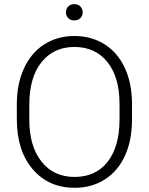

<svg xmlns="http://www.w3.org/2000/svg" viewBox="-20 -894 717 924"><path d="M61 0ZM615.2 -316.9Q615.2 -218.8 581.3 -144.5Q547.4 -70.3 484.4 -30.3Q421.4 9.8 338.9 9.8Q214.4 9.8 137.7 -79.3Q61 -168.5 61 -319.8V-393.1Q61 -490.2 95.5 -565.2Q129.9 -640.1 192.9 -680.4Q255.9 -720.7 337.9 -720.7Q419.9 -720.7 482.7 -681.2Q545.4 -641.6 579.6 -569.3Q613.8 -497.1 615.2 -401.9ZM555.2 -394Q555.2 -522.5 497.1 -595.2Q439 -668 337.9 -668Q238.8 -668 179.9 -595Q121.1 -522 121.1 -391.1V-316.9Q121.1 -190.4 179.7 -116.5Q238.3 -42.5 338.9 -42.5Q440.9 -42.5 498 -115.5Q555.2 -188.5 555.2 -318.8ZM297.4 -834.5Q297.4 -851.1 308.1 -862.5Q318.8 -874 337.4 -874Q356.4 -874 367.2 -862.5Q377.9 -851.1 377.9 -834.5Q377.9 -818.4 367.2 -807.1Q356.4 -795.9 337.4 -795.9Q318.8 -795.9 308.1 -807.1Q297.4 -818.4 297.4 -834.5Z"/></svg>

Font: Roboto Light
Style: Regular
Weight: 300
Designer: Google
Version: Version 2.134; 2016; ttfautohint (v1.6)